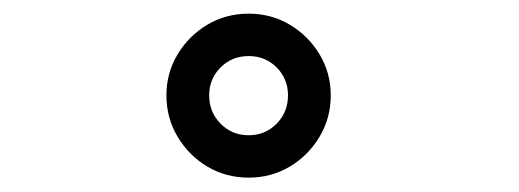

<svg xmlns="http://www.w3.org/2000/svg" viewBox="-20 -780 740 274"><path d="M335 -526.5Q302.5 -526.5 276 -542.2Q249.5 -558 233.5 -584.8Q217.5 -611.5 217.5 -644Q217.5 -676 233.5 -702.5Q249.5 -729 276 -744.8Q302.5 -760.5 335 -760.5Q367 -760.5 393.5 -744.8Q420 -729 436 -702.5Q452 -676 452 -644Q452 -611.5 436 -584.8Q420 -558 393.5 -542.2Q367 -526.5 335 -526.5ZM335 -587Q358.5 -587 374.8 -603.5Q391 -620 391 -644Q391 -667.5 374.8 -683.8Q358.5 -700 335 -700Q311 -700 294.8 -683.8Q278.5 -667.5 278.5 -644Q278.5 -620 294.8 -603.5Q311 -587 335 -587Z"/></svg>

Font: Trispace SemiExpanded
Style: Regular
Weight: 400
Width: 6
Designer: Tyler Finck
Foundry: Etcetera Type Company
Version: Version 1.210; ttfautohint (v1.8.3)